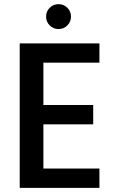

<svg xmlns="http://www.w3.org/2000/svg" viewBox="-20 -905 564 925"><path d="M189 -603V-399H429V-306H189V-93H459V0H75V-696H459V-603ZM262 -765Q237 -765 219.5 -782.5Q202 -800 202 -825Q202 -850 219.5 -867.5Q237 -885 262 -885Q287 -885 304.5 -867.5Q322 -850 322 -825Q322 -800 304.5 -782.5Q287 -765 262 -765Z"/></svg>

Font: MSTAGE Medium
Style: Regular
Weight: 500
Designer: Ninad Kale (Devanagari), Jonny Pinhorn (Latin)
Foundry: Indian Type Foundry
Version: 4.004